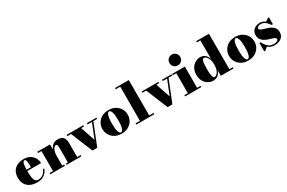

<svg xmlns="http://www.w3.org/2000/svg" viewBox="139 -2076 5082 3401"><g transform="rotate(-30 2680.0 -375.0)"><path d="M286.5 10Q211 10 152.8 -16.8Q94.5 -43.5 61.5 -96.8Q28.5 -150 28.5 -230Q28.5 -310 60.8 -363.2Q93 -416.5 150.5 -443.2Q208 -470 283.5 -470Q358 -470 409.8 -438.5Q461.5 -407 488.5 -357.5Q515.5 -308 515.5 -253.5H95V-280.5H324.5Q324 -314.5 323 -344Q322 -373.5 318.2 -396Q314.5 -418.5 306.2 -431.2Q298 -444 283.5 -444Q269 -444 259.2 -429.8Q249.5 -415.5 244 -389.8Q238.5 -364 236.2 -328.5Q234 -293 234 -250Q234 -196 237.8 -153.8Q241.5 -111.5 251.5 -82.2Q261.5 -53 280.2 -37.8Q299 -22.5 328.5 -22.5Q387 -22.5 429.5 -56.5Q472 -90.5 490.5 -143H516.5Q497 -78 441 -34Q385 10 286.5 10Z M818 -460V-26H858V0H557.5V-26H628V-434H557.5V-460ZM1123 -319.5V-26H1193V0H893V-26H933V-302.5Q933 -344.5 929.8 -364.8Q926.5 -385 918.8 -391.5Q911 -398 897 -398Q883 -398 868.8 -384.8Q854.5 -371.5 843 -347.5Q831.5 -323.5 824.8 -291.5Q818 -259.5 818 -222.5H794.5Q794.5 -261 803 -304Q811.5 -347 831.5 -384.8Q851.5 -422.5 886.8 -446.2Q922 -470 975.5 -470Q1031.5 -470 1063.8 -450.5Q1096 -431 1109.5 -397Q1123 -363 1123 -319.5Z M1766 -460V-434H1690L1512.5 10H1415L1233 -434H1157V-460H1498V-434H1440.5L1541.5 -136.5L1660 -434H1572V-460Z M2016 10Q1935.5 10 1877.5 -23Q1819.5 -56 1788.2 -110.5Q1757 -165 1757 -230Q1757 -295 1788.2 -349.5Q1819.5 -404 1877.5 -437Q1935.5 -470 2016 -470Q2096.5 -470 2154.5 -437Q2212.5 -404 2243.8 -349.5Q2275 -295 2275 -230Q2275 -165 2243.8 -110.5Q2212.5 -56 2154.5 -23Q2096.5 10 2016 10ZM2016 -16Q2030.5 -16 2042.2 -29.2Q2054 -42.5 2062.5 -69Q2071 -95.5 2075.5 -135.8Q2080 -176 2080 -230Q2080 -284 2075.5 -324.2Q2071 -364.5 2062.5 -391Q2054 -417.5 2042.2 -430.8Q2030.5 -444 2016 -444Q2001.5 -444 1989.8 -430.8Q1978 -417.5 1969.5 -391Q1961 -364.5 1956.5 -324.2Q1952 -284 1952 -230Q1952 -176 1956.5 -135.8Q1961 -95.5 1969.5 -69Q1978 -42.5 1989.8 -29.2Q2001.5 -16 2016 -16Z M2596.5 -750V-26H2686.5V0H2316V-26H2406.5V-724H2316V-750Z M3303.5 -460V-434H3227.5L3050 10H2952.5L2770.5 -434H2694.5V-460H3035.5V-434H2978L3079 -136.5L3197.5 -434H3109.5V-460Z M3481 -540Q3434 -540 3402.5 -571.5Q3371 -603 3371 -650Q3371 -697.5 3402.5 -728.8Q3434 -760 3481 -760Q3528.5 -760 3559.8 -728.8Q3591 -697.5 3591 -650Q3591 -603 3559.8 -571.5Q3528.5 -540 3481 -540ZM3576 -460V-26H3646V0H3316V-26H3386V-434H3316V-460Z M3890 9.5Q3835.5 9.5 3787 -19Q3738.5 -47.5 3708.2 -101Q3678 -154.5 3678 -229.5Q3678 -304.5 3708.2 -358.2Q3738.5 -412 3787 -440.8Q3835.5 -469.5 3890 -469.5Q3946.5 -469.5 3986.5 -438Q4026.5 -406.5 4046 -347.5V-724H3976V-750H4236V-26H4306V0H4046V-112Q4026.5 -53 3986.8 -21.8Q3947 9.5 3890 9.5ZM3944 -35.5Q3965 -35.5 3988.8 -57.5Q4012.5 -79.5 4029.2 -123Q4046 -166.5 4046 -229.5Q4046 -294.5 4029.2 -338Q4012.5 -381.5 3988.8 -403.5Q3965 -425.5 3944 -425.5Q3927 -425.5 3915.8 -407.5Q3904.5 -389.5 3898.8 -346.8Q3893 -304 3893 -229.5Q3893 -155.5 3898.8 -113.2Q3904.5 -71 3915.8 -53.2Q3927 -35.5 3944 -35.5Z M4606.5 10Q4526 10 4468 -23Q4410 -56 4378.8 -110.5Q4347.5 -165 4347.5 -230Q4347.5 -295 4378.8 -349.5Q4410 -404 4468 -437Q4526 -470 4606.5 -470Q4687 -470 4745 -437Q4803 -404 4834.2 -349.5Q4865.5 -295 4865.5 -230Q4865.5 -165 4834.2 -110.5Q4803 -56 4745 -23Q4687 10 4606.5 10ZM4606.5 -16Q4621 -16 4632.8 -29.2Q4644.5 -42.5 4653 -69Q4661.5 -95.5 4666 -135.8Q4670.5 -176 4670.5 -230Q4670.5 -284 4666 -324.2Q4661.5 -364.5 4653 -391Q4644.5 -417.5 4632.8 -430.8Q4621 -444 4606.5 -444Q4592 -444 4580.2 -430.8Q4568.5 -417.5 4560 -391Q4551.5 -364.5 4547 -324.2Q4542.5 -284 4542.5 -230Q4542.5 -176 4547 -135.8Q4551.5 -95.5 4560 -69Q4568.5 -42.5 4580.2 -29.2Q4592 -16 4606.5 -16Z M4928.5 10V-160H4955.5Q4980 -111 5007 -79.5Q5034 -48 5066.5 -32.8Q5099 -17.5 5139 -17.5Q5167 -17.5 5188.8 -23.2Q5210.5 -29 5223 -39.8Q5235.5 -50.5 5235.5 -65.5Q5235.5 -84.5 5214.2 -96.5Q5193 -108.5 5159 -118.5Q5125 -128.5 5087.2 -141.5Q5049.5 -154.5 5015.8 -175.5Q4982 -196.5 4960.5 -230Q4939 -263.5 4939 -315Q4939 -362 4961.8 -396.5Q4984.5 -431 5023.2 -450Q5062 -469 5109 -469Q5143.5 -469 5171 -458Q5198.5 -447 5220 -429L5279.5 -470H5302.5V-330H5276.5Q5254.5 -360 5232 -385Q5209.5 -410 5180.5 -425.5Q5151.5 -441 5109.5 -441Q5091.5 -441 5074.8 -434.8Q5058 -428.5 5047 -417.8Q5036 -407 5036 -393Q5036 -373.5 5057.8 -361.5Q5079.5 -349.5 5114 -339.5Q5148.5 -329.5 5187 -317.2Q5225.5 -305 5259.8 -285.2Q5294 -265.5 5315.8 -233.5Q5337.5 -201.5 5337.5 -152Q5337.5 -92.5 5307.8 -57Q5278 -21.5 5233.8 -5.8Q5189.5 10 5146 10Q5105 10 5071.5 -2.8Q5038 -15.5 5010.5 -40L4951 10Z"/></g></svg>

Font: Bodoni Moda 9pt Black
Style: Regular
Weight: 900
Designer: Owen Earl
Foundry: indestructible type
Version: Version 2.005